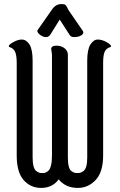

<svg xmlns="http://www.w3.org/2000/svg" viewBox="-20 -894 588 942"><path d="M486 -586V-131Q486 -50 449.5 -11Q413 28 362 28Q302 28 268 -14Q237 28 182 28Q130 28 96 -10.5Q62 -49 62 -131V-586Q62 -623 54 -640Q46 -657 27 -663Q23 -664 23 -667Q23 -675 45.5 -687.5Q68 -700 87 -700Q109 -700 124.5 -676Q140 -652 140 -596V-121Q140 -94 145 -77Q150 -60 159 -54Q168 -48 173.5 -46.5Q179 -45 187 -45Q196 -45 201.5 -46.5Q207 -48 216 -55Q225 -62 230 -81.5Q235 -101 235 -131V-621Q235 -632 233 -641.5Q231 -651 231 -653Q231 -670 257 -670Q281 -670 297 -657Q313 -644 313 -626V-121Q313 -94 317.5 -77Q322 -60 331 -54Q340 -48 345.5 -46.5Q351 -45 360 -45Q368 -45 373.5 -46.5Q379 -48 388.5 -54Q398 -60 403 -77Q408 -94 408 -121V-596Q408 -651 423.5 -675.5Q439 -700 460 -700Q480 -700 502.5 -687.5Q525 -675 525 -667Q525 -664 521 -663Q501 -657 493.5 -640Q486 -623 486 -586ZM315 -846 381 -750Q389 -740 389 -735Q389 -726 376 -719Q363 -712 344 -712Q328 -712 322 -722L273 -798L230 -729Q221 -712 206 -712Q192 -712 177.5 -722.5Q163 -733 163 -743Q163 -745 165 -747L235 -847Q253 -874 281 -874Q290 -874 295 -873Q300 -872 304 -866.5Q308 -861 309 -859Q310 -857 315 -846Z"/></svg>

Font: Grand Hotel
Style: Regular
Weight: 400
Designer: Brian J. Bonislawsky & Jim Lyles for Astigmatic (AOETI)
Foundry: Astigmatic (AOETI)
Version: Version 001.000